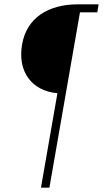

<svg xmlns="http://www.w3.org/2000/svg" viewBox="-20 -718 486 886"><path d="M245 -288 169 148H208L349 -661H429L435 -698H339C205 -698 103 -637 82 -513C60 -390 125 -298 245 -288Z"/></svg>

Font: Fixel Text 20240404 ExtraLight
Style: Italic
Weight: 200
Width: 4
Italic angle: -10°
Designer: AlfaBravo + MacPaw
Foundry: Kyrylo Tkachov, Marchela Mozhyna, Serhii Makarenko, Maria Weinstein, Zakhar Kryvoshyya
Version: Version 1.211;Glyphs 3.2 (3225)